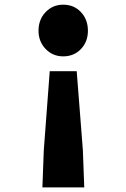

<svg xmlns="http://www.w3.org/2000/svg" viewBox="-20 -603 540 820"><path d="M161.1 197.3 167 39.1 192.4 -298.8H307.6L334 39.1L339.8 197.3ZM250 -362.3Q205.1 -362.3 174.8 -394Q144.5 -425.8 144.5 -471.7Q144.5 -519.5 174.8 -551.3Q205.1 -583 250 -583Q295.9 -583 325.7 -551.3Q355.5 -519.5 355.5 -471.7Q355.5 -424.8 325.7 -393.6Q295.9 -362.3 250 -362.3Z"/></svg>

Font: Gen Shin Gothic Monospace Heavy
Style: Bold
Weight: 800
Designer: [Source Han Sans]
Ryoko NISHIZUKA  (kana & ideographs); Paul D. Hunt (Latin, Greek & Cyrillic); Wenlong ZHANG  (bopomofo
Version: Version 1.002.20150607